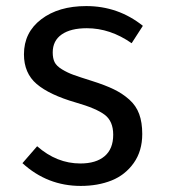

<svg xmlns="http://www.w3.org/2000/svg" viewBox="-20 -594 551 626"><path d="M261.2 -574.2Q365.2 -574.2 445.8 -509.8L409.2 -453.1Q339.4 -502 263.2 -502Q210.4 -502 181.2 -481.7Q151.9 -461.4 151.9 -422.9Q151.9 -403.8 158 -391.4Q164.1 -378.9 182.1 -367.9Q200.2 -356.9 219.7 -349.9Q239.3 -342.8 279.8 -330.1Q323.2 -316.4 351.3 -302.7Q379.4 -289.1 401.6 -269.3Q423.8 -249.5 433.8 -222.2Q443.8 -194.8 443.8 -157.2Q443.8 -101.6 416 -62.5Q388.2 -23.4 343.8 -5.6Q299.3 12.2 243.2 12.2Q134.3 12.2 53.2 -62L101.1 -117.2Q165 -61 242.2 -61Q293 -61 321 -84.7Q349.1 -108.4 349.1 -154.8Q349.1 -198.7 321.5 -219.7Q293.9 -240.7 227.1 -259.8Q141.1 -284.7 99.6 -320.1Q58.1 -355.5 58.1 -417Q58.1 -488.3 114.5 -531.2Q170.9 -574.2 261.2 -574.2Z"/></svg>

Font: FiraGO
Style: Regular
Weight: 400
Designer: bBox Type
Foundry: bBox Type GmbH
Version: Version 1.001;PS 001.001;hotconv 1.0.88;makeotf.lib2.5.64775